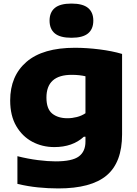

<svg xmlns="http://www.w3.org/2000/svg" viewBox="-20 -825 767 1075"><path d="M306.5 230Q249.5 230 192.8 224.2Q136 218.5 77.5 204.5V49.5Q137 64.5 192.8 71.5Q248.5 78.5 291 78.5Q384 78.5 421.2 51Q458.5 23.5 458.5 -32.5V-59.5H449.5Q386.5 -1.5 284 -1.5Q217 -1.5 161 -31.2Q105 -61 71 -119.2Q37 -177.5 37 -262.5Q37 -400 128.5 -478.8Q220 -557.5 399.5 -557.5Q465 -557.5 536.8 -548.5Q608.5 -539.5 663.5 -523V-72.5Q663.5 84.5 577 157.2Q490.5 230 306.5 230ZM357.5 -163Q384 -163 410.5 -169.8Q437 -176.5 458.5 -191V-398Q443.5 -401.5 424 -403.8Q404.5 -406 381.5 -406Q240 -406 240 -278.5Q240 -215.5 272.2 -189.2Q304.5 -163 357.5 -163ZM380 -613.5Q316.5 -613.5 287 -638Q257.5 -662.5 257.5 -709.5Q257.5 -756 287 -780.5Q316.5 -805 380 -805Q443.5 -805 473 -780.5Q502.5 -756 502.5 -709.5Q502.5 -662.5 473 -638Q443.5 -613.5 380 -613.5Z"/></svg>

Font: Encode Sans Expanded Expanded ExtraBold
Style: Regular
Weight: 800
Width: 7
Designer: Multiple Designers
Foundry: Impallari Type
Version: Version 3.000; ttfautohint (v1.8.3) -l 8 -r 50 -G 200 -x 14 